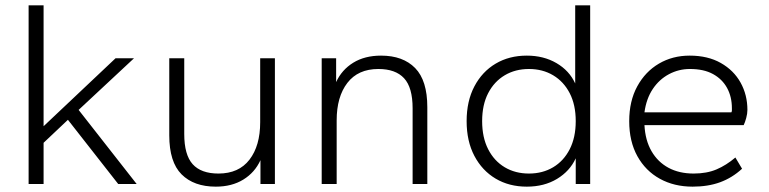

<svg xmlns="http://www.w3.org/2000/svg" viewBox="-20 -688 2874 718"><path d="M87 0V-668H143V-216L412 -470H481L274 -277L491 0H422L234 -240L143 -154V0Z M787 10Q705 10 659 -36Q613 -82 613 -182V-470H669V-187Q669 -109 700.5 -74Q732 -39 797 -39Q873 -39 913 -91Q953 -143 953 -231V-470H1008V0H954V-89Q933 -43 890 -16.5Q847 10 787 10Z M1183 0V-470H1237V-381Q1258 -427 1301 -453.5Q1344 -480 1405 -480Q1487 -480 1532.5 -433.5Q1578 -387 1578 -287V0H1523V-283Q1523 -361 1491 -395.5Q1459 -430 1395 -430Q1319 -430 1279 -378Q1239 -326 1239 -238V0Z M1950 10Q1884 10 1833.5 -20Q1783 -50 1754 -105Q1725 -160 1725 -235Q1725 -310 1754 -365Q1783 -420 1833.5 -450Q1884 -480 1950 -480Q2013 -480 2061 -452Q2109 -424 2131 -376V-668H2187V0H2133V-96Q2111 -48 2063 -19Q2015 10 1950 10ZM1958 -39Q2009 -39 2048.5 -62.5Q2088 -86 2110.5 -130Q2133 -174 2133 -235Q2133 -296 2110.5 -339.5Q2088 -383 2048.5 -406.5Q2009 -430 1958 -430Q1907 -430 1867.5 -406.5Q1828 -383 1805.5 -339.5Q1783 -296 1783 -235Q1783 -174 1805.5 -130Q1828 -86 1867.5 -62.5Q1907 -39 1958 -39Z M2570 10Q2501 10 2447.5 -19.5Q2394 -49 2363.5 -104Q2333 -159 2333 -235Q2333 -310 2363 -365Q2393 -420 2444 -450Q2495 -480 2559 -480Q2627 -480 2675.5 -452.5Q2724 -425 2749.5 -379Q2775 -333 2775 -277Q2775 -263 2770.5 -246.5Q2766 -230 2761 -220H2390Q2393 -163 2416.5 -122.5Q2440 -82 2480 -60.5Q2520 -39 2574 -39Q2623 -39 2659.5 -54.5Q2696 -70 2730 -99L2755 -57Q2718 -23 2673 -6.5Q2628 10 2570 10ZM2390 -268H2715Q2717 -271 2717 -275Q2717 -279 2717 -283Q2717 -326 2699 -359Q2681 -392 2646.5 -411Q2612 -430 2560 -430Q2518 -430 2481.5 -410.5Q2445 -391 2421 -355Q2397 -319 2390 -268Z"/></svg>

Font: Gantari Light
Style: Regular
Weight: 300
Designer: Anugrah Pasau
Foundry: Lafontype
Version: Version 1.000; ttfautohint (v1.8.3)